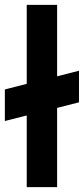

<svg xmlns="http://www.w3.org/2000/svg" viewBox="-51 -770 345 790"><path d="M274 -479V-349L184 -326V0H59V-295L-31 -272V-402L59 -425V-750H184V-456Z"/></svg>

Font: Mohave Bold
Style: Regular
Weight: 700
Designer: Gumpita Rahayu
Foundry: Tokotype
Version: Version 2.002;PS 002.002;hotconv 1.0.88;makeotf.lib2.5.64775